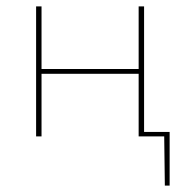

<svg xmlns="http://www.w3.org/2000/svg" viewBox="-20 -427 582 601"><path d="M511 -14V154H496L494 0H414V-196H110V0H93V-407H110V-211H414V-407H431V-14Z"/></svg>

Font: EauTestInfant Thin
Style: Italic
Weight: 250
Italic angle: -12°
Designer: Christian Thalmann (Catharsis Fonts)
Version: Version 0.001;PS 000.001;hotconv 1.0.88;makeotf.lib2.5.64775